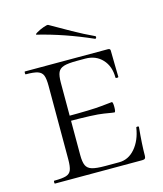

<svg xmlns="http://www.w3.org/2000/svg" viewBox="-98 -700 659 774"><g transform="rotate(-15 232.0 -313.0)"><path d="M36 -12Q70 -12 86 -17Q102 -22 107.5 -36.5Q113 -51 113 -81V-387Q113 -417 107.5 -431Q102 -445 86 -450.5Q70 -456 36 -456Q34 -456 34 -462Q34 -468 36 -468H382Q392 -468 392 -460L393 -398Q394 -379 394 -350Q394 -347 388 -347Q382 -347 382 -350Q382 -397 355 -426Q328 -455 284 -455H250Q212 -455 194.5 -449.5Q177 -444 170.5 -430Q164 -416 164 -386V-85Q164 -56 170.5 -41.5Q177 -27 195 -21.5Q213 -16 250 -16H308Q347 -16 375 -48.5Q403 -81 411 -133Q411 -136 416.5 -136Q422 -136 422 -133Q415 -61 415 -15Q415 -7 412 -3.5Q409 0 400 0H36Q34 0 34 -6Q34 -12 36 -12ZM144 -228V-249Q259 -249 298 -253.5Q337 -258 342 -258Q347 -258 347 -237Q347 -215 342 -215Q338 -215 299.5 -221.5Q261 -228 144 -228ZM120 -599Q113 -600 125.5 -607.5Q138 -615 154.5 -621Q171 -627 175 -625Q215 -602 259.5 -577Q304 -552 347 -532Q349 -531 349 -528Q349 -525 347 -523Q345 -521 343 -522Q230 -572 120 -599Z"/></g></svg>

Font: Cormorant SC Light
Style: Regular
Weight: 300
Designer: Christian Thalmann (Catharsis Fonts)
Foundry: Catharsis Fonts
Version: Version 4.000